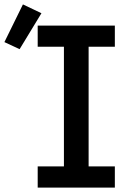

<svg xmlns="http://www.w3.org/2000/svg" viewBox="-96 -851 616 871"><path d="M75 0V-96H194V-639H75V-735H425V-639H306V-96H425V0ZM-7 -628 -76 -660 8 -831 92 -791Z"/></svg>

Font: Iosevka SS04
Style: Bold
Weight: 700
Monospace: yes
Designer: Belleve Invis
Foundry: Belleve Invis
Version: Version 19.0.0; ttfautohint (v1.8.4)